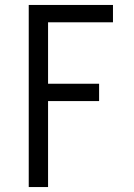

<svg xmlns="http://www.w3.org/2000/svg" viewBox="-20 -755 540 775"><path d="M96 0V-735H436V-665H174V-417H380V-347H174V0Z"/></svg>

Font: Zed Mono
Style: Regular
Weight: 400
Monospace: yes
Designer: Belleve Invis
Foundry: Belleve Invis
Version: Version 1.0.0; ttfautohint (v1.8.4)